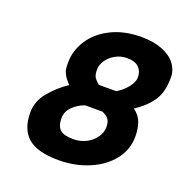

<svg xmlns="http://www.w3.org/2000/svg" viewBox="-124 -787 886 915"><g transform="rotate(20 319.0 -329.5)"><path d="M65 -154Q65 -211 104.5 -258.5Q144 -306 195 -340Q174 -361 165 -378Q156 -395 154.5 -406.5Q153 -418 153 -439Q153 -499 187.5 -553Q222 -607 287.5 -640Q353 -673 441 -673Q504 -673 548.5 -655Q593 -637 615.5 -606.5Q638 -576 638 -540Q638 -466 609.5 -422.5Q581 -379 523 -340Q554 -317 564.5 -286Q575 -255 575 -217Q575 -150 533.5 -97.5Q492 -45 421.5 -15.5Q351 14 269 14Q160 14 112.5 -28Q65 -70 65 -154ZM415 -389Q445 -406 467.5 -434Q490 -462 490 -486Q490 -517 470.5 -536Q451 -555 411 -555Q380 -555 353 -540.5Q326 -526 310 -502.5Q294 -479 294 -455Q294 -431 300.5 -418.5Q307 -406 327 -389ZM430 -211Q430 -236 421 -250Q412 -264 387 -275H299Q263 -262 238.5 -237Q214 -212 214 -180Q214 -139 233.5 -121.5Q253 -104 300 -104Q336 -104 366 -119.5Q396 -135 413 -160Q430 -185 430 -211Z"/></g></svg>

Font: Cairo
Style: Bold Italic
Weight: 700
Italic angle: -13°
Designer: Mohamed Gaber, Accademia di Belle Arti di Urbino and others
Foundry: Kief Type Foundry, Accademia di Belle Arti di Urbino and others
Version: Version 3.011